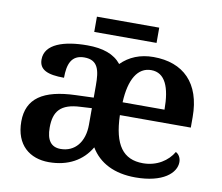

<svg xmlns="http://www.w3.org/2000/svg" viewBox="-77 -778 1016 880"><g transform="rotate(10 431.0 -337.5)"><path d="M305 -614H595V-685H305ZM203 10C293 10 359 -28 397 -93C437 -26 508 10 606 10C734 10 793 -43 793 -94C793 -114 783 -130 769 -137C744 -94 694 -60 629 -60C537 -60 491 -120 487 -259H817V-308C817 -466 732 -548 593 -548C531 -548 481 -527 443 -489C410 -530 358 -548 285 -548C177 -548 89 -520 89 -448C89 -400 128 -383 205 -383C205 -445 220 -491 281 -491C346 -491 355 -443 355 -374V-317L272 -314C121 -309 47 -259 47 -152C47 -42 115 10 203 10ZM489 -319C494 -428 531 -487 593 -487C658 -487 684 -423 684 -319ZM246 -59C201 -59 180 -89 180 -147C180 -222 210 -261 303 -265L355 -268V-191C355 -110 312 -59 246 -59Z"/></g></svg>

Font: Noto Serif Semi
Style: Regular
Weight: 600
Designer: Monotype Design Team
Foundry: Monotype Imaging Inc.
Version: Version 1.002